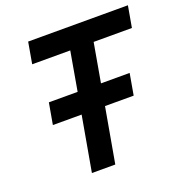

<svg xmlns="http://www.w3.org/2000/svg" viewBox="-125 -804 874 916"><g transform="rotate(-20 311.5 -346.5)"><path d="M90.8 -278.8 109.9 -387.2H255.9L290.5 -585H97.2L116.2 -693.4H622.6L603.5 -585H409.2L374.5 -387.2H520L501 -278.8H355.5L306.2 0H187.5L236.8 -278.8Z"/></g></svg>

Font: Cascadia Mono NF SemiBold
Style: Italic
Weight: 600
Italic angle: -10°
Monospace: yes
Designer: Aaron Bell
Foundry: Saja Typeworks
Version: Version 2404.023; ttfautohint (v1.8.4)